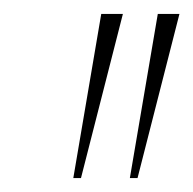

<svg xmlns="http://www.w3.org/2000/svg" viewBox="-20 -734 277 275"><path d="M85 -479H96L156 -714H125ZM166 -479H177L237 -714H206Z"/></svg>

Font: Noto Serif Display Condensed Thin
Style: Italic
Weight: 100
Width: 3
Italic angle: -12°
Designer: Monotype Design Team
Foundry: Monotype Imaging Inc.
Version: Version 2.009